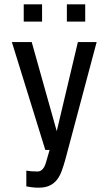

<svg xmlns="http://www.w3.org/2000/svg" viewBox="-20 -695 503 890"><path d="M283 44Q275 73 266 97.5Q257 122 243.5 139Q230 156 209.5 165.5Q189 175 159 175Q143 175 127 173Q111 171 102 169V96Q113 98 126 99Q139 100 154 100Q182 100 194 55L210 0H190L35 -500H127L243 -87L341 -500H428ZM290 -595V-675H375V-595ZM90 -595V-675H175V-595Z"/></svg>

Font: Share
Style: Regular
Weight: 400
Designer: Ralph du Carrois
Version: Version 1.002